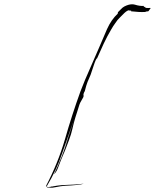

<svg xmlns="http://www.w3.org/2000/svg" viewBox="-20 -861 743 905"><path d="M287.1 14.6Q268.6 15.6 240.2 21.5Q211.9 28.3 196.3 16.6Q252.9 -90.8 286.1 -204.1Q318.4 -317.4 359.4 -430.7Q379.9 -484.4 403.3 -536.1Q425.8 -588.9 449.2 -641.6Q465.8 -679.7 484.4 -723.6Q503.9 -767.6 535.2 -796.9Q535.2 -798.8 535.2 -799.8Q535.2 -800.8 536.1 -803.7Q543 -810.5 549.8 -817.4Q556.6 -825.2 565.4 -830.1Q585.9 -840.8 602.5 -840.8Q609.4 -840.8 616.2 -838.9Q637.7 -832 658.2 -833Q658.2 -833 657.2 -832Q656.2 -831.1 655.3 -831.1Q655.3 -831.1 657.2 -831.1Q658.2 -831.1 660.2 -831.1Q657.2 -830.1 658.2 -829.1Q659.2 -828.1 667 -828.1Q666 -827.1 664.1 -826.2Q661.1 -825.2 663.1 -825.2Q668.9 -823.2 679.7 -823.2Q689.5 -824.2 690.4 -823.2Q690.4 -823.2 690.4 -823.2Q690.4 -822.3 685.5 -816.4Q680.7 -808.6 678.7 -807.6Q678.7 -807.6 677.7 -807.6Q676.8 -807.6 668.9 -806.6Q667 -806.6 667 -805.7Q666 -805.7 666 -804.7Q648.4 -803.7 632.8 -804.7Q616.2 -806.6 599.6 -807.6Q596.7 -807.6 597.7 -808.6Q597.7 -809.6 598.6 -809.6Q598.6 -810.5 598.6 -810.5Q598.6 -810.5 596.7 -810.5Q595.7 -811.5 592.8 -811.5Q589.8 -811.5 588.9 -810.5Q588.9 -810.5 588.9 -811.5Q588.9 -811.5 589.8 -812.5Q581.1 -813.5 566.4 -799.8Q551.8 -785.2 546.9 -780.3Q533.2 -767.6 523.4 -752Q512.7 -737.3 503.9 -721.7Q484.4 -688.5 468.8 -655.3Q453.1 -621.1 437.5 -585.9Q432.6 -585.9 420.9 -549.8Q409.2 -513.7 407.2 -508.8Q400.4 -493.2 392.6 -474.6Q385.7 -456.1 381.8 -439.5Q380.9 -431.6 376 -424.8Q372.1 -417 374 -410.2Q375 -404.3 365.2 -389.6Q356.4 -375 354.5 -368.2Q349.6 -352.5 344.7 -336.9Q339.8 -322.3 335 -306.6Q327.1 -280.3 321.3 -253.9Q315.4 -227.5 305.7 -202.1Q296.9 -177.7 287.1 -153.3Q277.3 -128.9 266.6 -104.5Q260.7 -89.8 253.9 -71.3Q247.1 -52.7 236.3 -41Q236.3 -41 236.3 -41Q236.3 -41 235.4 -41Q255.9 -83 272.5 -126Q289.1 -168.9 303.7 -212.9Q290 -173.8 275.4 -134.8Q261.7 -95.7 243.2 -58.6Q270.5 -117.2 290 -178.7Q310.5 -240.2 330.1 -300.8Q301.8 -219.7 273.4 -139.6Q246.1 -58.6 201.2 15.6Q202.1 17.6 200.2 16.6Q198.2 16.6 203.1 22.5Q209 21.5 214.8 19.5Q219.7 18.6 225.6 17.6Q218.8 15.6 211.9 22.5Q204.1 28.3 200.2 13.7Q207 1 217.8 -19.5Q229.5 -40 233.4 -47.9Q224.6 -31.2 215.8 -15.6Q207 1 198.2 17.6Q204.1 24.4 205.1 24.4Q205.1 24.4 205.1 23.4Q205.1 20.5 208 22.5Q249 11.7 291 10.7Q333 9.8 375 4.9Q354.5 11.7 287.1 14.6Z"/></svg>

Font: Margalida Font
Style: Regular
Weight: 400
Designer: Mateu Riera. mateurierasureda@hotmail.com
Version: Version 1.0